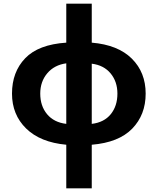

<svg xmlns="http://www.w3.org/2000/svg" viewBox="-20 -780 854 1040"><path d="M477 -760V-549Q619 -537 694 -462.5Q769 -388 769 -273Q769 -158 696 -83Q623 -8 477 4V240H339V4Q198 -9 121.5 -84Q45 -159 45 -273Q45 -390 116.5 -464.5Q188 -539 339 -549V-760ZM339 -437Q274 -428 236 -383Q198 -338 198 -273Q198 -206 235 -161.5Q272 -117 339 -109ZM477 -435V-109Q544 -117 580 -161.5Q616 -206 616 -273Q616 -338 579 -382.5Q542 -427 477 -435Z"/></svg>

Font: Noto IKEA Arabic
Style: Bold
Weight: 700
Designer: Monotype Design Team
Foundry: Monotype Imaging Inc.
Version: Version 1.200